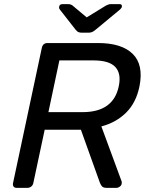

<svg xmlns="http://www.w3.org/2000/svg" viewBox="-20 -908 700 928"><path d="M43 -23 182 -676Q187 -700 210 -700H454Q568 -700 621.5 -647.5Q675 -595 654 -490Q638 -412 590 -364Q542 -316 470 -297L568 -31Q569 -28 568.5 -26Q568 -24 568 -20Q567 -12 559 -6Q551 0 543 0H495Q478 0 471.5 -9Q465 -18 462 -27L371 -281H196L141 -23Q139 -13 131 -6.5Q123 0 112 0H61Q50 0 45.5 -6.5Q41 -13 43 -23ZM214 -366H379Q528 -366 554 -491Q567 -552 537.5 -584Q508 -616 432 -616H267ZM266 -876Q268 -888 282 -888H310Q322 -888 331 -881L399 -824L492 -881Q498 -884 503.5 -886Q509 -888 515 -888H558Q571 -888 569 -876Q569 -870 560 -862L443 -765Q431 -755 423.5 -752.5Q416 -750 407 -750H375Q367 -750 360 -752.5Q353 -755 345 -765L270 -861Q264 -868 266 -876Z"/></svg>

Font: SVN-Rubik
Style: Italic
Weight: 400
Italic angle: -12°
Designer: Hubert and Fischer
Foundry: Hubert & Fischer
Version: Version 2.101; ttfautohint (v1.8.3)